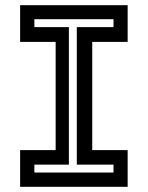

<svg xmlns="http://www.w3.org/2000/svg" viewBox="-20 -720 570 740"><path d="M57.5 0V-141.5H194.5V-558.5H57.5V-700H472V-558.5H335.5V-141.5H472V0ZM112.5 -55H417.5V-85.5H276V-615.5H417.5V-646H112.5V-615.5H245.5V-85.5H112.5Z"/></svg>

Font: Tourney Thin SemiBold
Style: Regular
Weight: 600
Version: Version 1.015